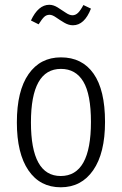

<svg xmlns="http://www.w3.org/2000/svg" viewBox="-20 -775 512 806"><path d="M286.1 -668.9Q268.1 -668.9 249.5 -679.9Q231 -690.9 215.3 -701.9Q199.7 -712.9 188 -712.9Q174.8 -712.9 165.3 -703.9Q155.8 -694.8 142.1 -672.9L109.9 -689Q140.6 -754.9 187 -754.9Q204.1 -754.9 221.9 -743.9Q239.7 -732.9 255.6 -721.9Q271.5 -710.9 284.2 -710.9Q296.9 -710.9 307.4 -720.9Q317.9 -731 330.1 -753.9L361.8 -738.8Q334.5 -668.9 286.1 -668.9ZM235.8 -534.2Q324.7 -534.2 372.8 -465.8Q420.9 -397.5 420.9 -263.2Q420.9 -132.3 371.3 -60.5Q321.8 11.2 234.9 11.2Q147.9 11.2 99.4 -59.8Q50.8 -130.9 50.8 -261.2Q50.8 -393.6 99.9 -463.9Q148.9 -534.2 235.8 -534.2ZM235.8 -485.8Q109.9 -485.8 109.9 -261.2Q109.9 -36.1 234.9 -36.1Q361.8 -36.1 361.8 -263.2Q361.8 -378.9 329.8 -432.4Q297.9 -485.8 235.8 -485.8Z"/></svg>

Font: Fira Sans Compressed Light
Style: Regular
Weight: 300
Width: 1
Designer: Carrois Corporate & Edenspiekermann AG
Foundry: Carrois Corporate GbR & Edenspiekermann AG
Version: Version 4.203;PS 004.203;hotconv 1.0.88;makeotf.lib2.5.64775